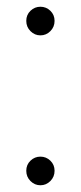

<svg xmlns="http://www.w3.org/2000/svg" viewBox="-20 -546 240 570"><path d="M58 -484Q58 -502 70.5 -514Q83 -526 100 -526Q117 -526 129.5 -514Q142 -502 142 -484Q142 -466 129.5 -453.5Q117 -441 100 -441Q83 -441 70.5 -453.5Q58 -466 58 -484ZM58 -39Q58 -57 70.5 -69Q83 -81 100 -81Q117 -81 129.5 -69Q142 -57 142 -39Q142 -21 129.5 -8.5Q117 4 100 4Q83 4 70.5 -8.5Q58 -21 58 -39Z"/></svg>

Font: Goldbeck Next Light
Style: Regular
Weight: 300
Designer: Julieta Ulanovsky
Foundry: Julieta Ulanovsky
Version: Version 7.200